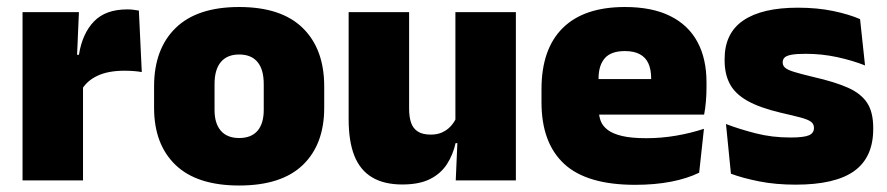

<svg xmlns="http://www.w3.org/2000/svg" viewBox="-20 -528 2596 562"><path d="M220.5 -267.5 169.5 -367.5H211Q221 -430 255 -465.2Q289 -500.5 352.5 -500.5Q362 -500.5 370.2 -499.5Q378.5 -498.5 386.5 -497L395 -317Q385 -319 371.2 -320Q357.5 -321 344.5 -321Q297.5 -321 266.5 -306.8Q235.5 -292.5 220.5 -267.5ZM46 0V-492.5H211L204 -329.5H223V0Z M680 15Q556.5 15 493.8 -45.2Q431 -105.5 431 -212.5V-275Q431 -384.5 494 -446Q557 -507.5 680 -507.5Q803.5 -507.5 866.2 -446Q929 -384.5 929 -275V-212.5Q929 -105.5 866.5 -45.2Q804 15 680 15ZM680 -124Q715.5 -124 733.8 -145.2Q752 -166.5 752 -206V-282Q752 -324.5 733.8 -346.5Q715.5 -368.5 680 -368.5Q645 -368.5 626.5 -346.5Q608 -324.5 608 -282V-206Q608 -166.5 626.5 -145.2Q645 -124 680 -124Z M1177.5 -492.5V-209.5Q1177.5 -186 1183.2 -169Q1189 -152 1203 -143Q1217 -134 1241 -134Q1260 -134 1274.2 -140.5Q1288.5 -147 1298.8 -158Q1309 -169 1315 -182L1342 -109H1313.5Q1306 -75 1288.2 -47.5Q1270.5 -20 1239 -4Q1207.5 12 1157.5 12Q1104 12 1069 -9Q1034 -30 1017.2 -72.2Q1000.5 -114.5 1000.5 -179V-492.5ZM1490 -492.5V0H1314L1319.5 -126.5L1313 -144.5V-492.5Z M1839 13Q1697.5 13 1631.2 -48.5Q1565 -110 1565 -228.5V-267Q1565 -384.5 1627.2 -446Q1689.5 -507.5 1809 -507.5Q1888.5 -507.5 1941.5 -481.2Q1994.5 -455 2021.2 -405.8Q2048 -356.5 2048 -287V-271.5Q2048 -251.5 2046.2 -230.8Q2044.5 -210 2041 -192.5H1882.5Q1884.5 -223 1885.2 -250Q1886 -277 1886 -298.5Q1886 -324.5 1878 -342.2Q1870 -360 1853 -369.2Q1836 -378.5 1809 -378.5Q1768.5 -378.5 1750.2 -357.5Q1732 -336.5 1732 -298V-253.5L1733 -234.5V-203.5Q1733 -188 1738.5 -173.5Q1744 -159 1758.8 -147.8Q1773.5 -136.5 1800.8 -130Q1828 -123.5 1871.5 -123.5Q1916 -123.5 1958.5 -130.8Q2001 -138 2040.5 -151L2026.5 -22.5Q1992 -5.5 1944.2 3.8Q1896.5 13 1839 13ZM1658.5 -192.5V-296.5H2005.5V-192.5Z M2309 12.5Q2250.5 12.5 2202.5 3Q2154.5 -6.5 2119.5 -19.5L2105 -165Q2144 -150 2191.8 -137.8Q2239.5 -125.5 2293.5 -125.5Q2333 -125.5 2347.8 -132Q2362.5 -138.5 2362.5 -153V-154Q2362.5 -165 2354 -171.5Q2345.5 -178 2324.2 -183.8Q2303 -189.5 2265.5 -198Q2204 -212.5 2168 -232.8Q2132 -253 2116.5 -282Q2101 -311 2101 -351V-355Q2101 -431 2155.8 -468.2Q2210.5 -505.5 2315.5 -505.5Q2372 -505.5 2418.8 -495.8Q2465.5 -486 2497.5 -472L2512 -336.5Q2475.5 -351 2430.5 -360.8Q2385.5 -370.5 2338.5 -370.5Q2311.5 -370.5 2296.8 -367.8Q2282 -365 2276.5 -359.5Q2271 -354 2271 -346V-345Q2271 -336 2278 -329.8Q2285 -323.5 2304.5 -317.5Q2324 -311.5 2361.5 -302.5Q2423 -288.5 2461.5 -271.5Q2500 -254.5 2518 -227.2Q2536 -200 2536 -153.5V-150.5Q2536 -67.5 2480.5 -27.5Q2425 12.5 2309 12.5Z"/></svg>

Font: Anek Gurmukhi ExtraBold
Style: Regular
Weight: 800
Designer: Sarang Kulkarni (Gurmukhi), Yesha Goshar (Latin)
Foundry: Ek Type
Version: Version 1.003